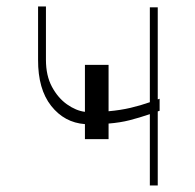

<svg xmlns="http://www.w3.org/2000/svg" viewBox="-20 -568 597 588"><path d="M312.5 -369.3V-227.3Q348.7 -230.5 379.6 -237.7Q410.5 -245 438.9 -255V-545.5H463.1V-263.5Q465.9 -264.6 468.8 -265.6V-228.7Q467 -228 463.4 -226.9Q463.4 -226.9 463.1 -226.6V0H438.9V-218.4Q405.2 -207 376.8 -199.8Q348.4 -192.5 312.5 -189.6V-142H240.1V-187.9Q177.2 -192.5 136.7 -243.8Q96.2 -295.1 96.6 -384.9V-548.3H120.7V-384.9Q120.7 -336.3 139.2 -302Q157.7 -267.8 185.2 -248.4Q212.7 -229 240.1 -225.5V-369.3Z"/></svg>

Font: Inter UI Thin
Style: Regular
Weight: 100
Designer: Rasmus Andersson
Foundry: rsms
Version: 3.2;8d6f07862